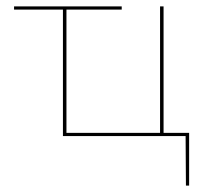

<svg xmlns="http://www.w3.org/2000/svg" viewBox="-20 -426 644 601"><path d="M572 155H562L561 0H177V-396H24V-406H361V-396H188V-10H481V-406H492V-10H572Z"/></svg>

Font: Ysabeau Hairline
Style: Regular
Weight: 100
Designer: Christian Thalmann (Catharsis Fonts)
Version: Version 0.003